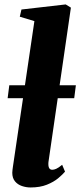

<svg xmlns="http://www.w3.org/2000/svg" viewBox="-20 -837 363 868"><path d="M199 -104Q197.5 -86.5 201.8 -78Q206 -69.5 216.5 -69.5Q224 -69.5 234 -73.8Q244 -78 261 -92L274 -61Q263 -48 243 -31.2Q223 -14.5 192 -2Q161 10.5 118 10.5Q98.5 10.5 79.2 4Q60 -2.5 47.8 -17.2Q35.5 -32 35.5 -56Q35.5 -61.5 36.5 -69Q37.5 -76.5 38.5 -84.2Q39.5 -92 40.5 -97.5L135.5 -741.5L69.5 -761.5L77 -794L277 -817L300.5 -802.5ZM323 -451.5 315.5 -393H14.5L22 -451.5Z"/></svg>

Font: Merriweather 60pt Black
Style: Italic
Weight: 900
Italic angle: -7.8°
Version: Version 2.101